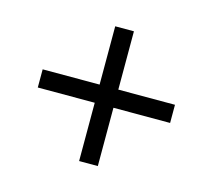

<svg xmlns="http://www.w3.org/2000/svg" viewBox="-79 -591 757 684"><g transform="rotate(15 300.0 -248.5)"><path d="M266 -497H335V-282H544V-215H335V0H266V-215H56V-282H266Z"/></g></svg>

Font: LivvicRegular
Style: Regular
Weight: 400
Designer: Jacques Le Bailly, Baron von Fonthausen
Version: Version 1.001; ttfautohint (v1.8.2)